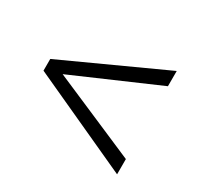

<svg xmlns="http://www.w3.org/2000/svg" viewBox="-97 -656 706 671"><g transform="rotate(30 255.5 -320.5)"><path d="M101.6 -319.8 441.4 -173.3V-111.8L37.6 -296.9V-344.2L441.4 -528.8V-467.3Z"/></g></svg>

Font: Shabnam Thin FD
Style: Thin-FD
Weight: 100
Foundry: DejaVu fonts team - Redesigned by Saber Rastikerdar - Based on Vazir font
Version: Version 5.0.0